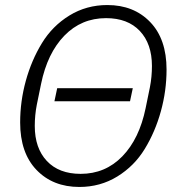

<svg xmlns="http://www.w3.org/2000/svg" viewBox="-20 -730 711 762"><path d="M295 12Q190 12 125 -55.5Q60 -123 60 -244Q60 -328 82.5 -409.5Q105 -491 146.5 -559Q188 -627 255.5 -668.5Q323 -710 406 -710Q511 -710 576 -642.5Q641 -575 641 -454Q641 -370 618.5 -288.5Q596 -207 554.5 -139Q513 -71 445.5 -29.5Q378 12 295 12ZM300 -40Q398 -40 465.5 -109.5Q533 -179 558 -301L575 -384Q583 -425 583 -468Q583 -556 535 -607Q487 -658 401 -658Q303 -658 235.5 -588.5Q168 -519 143 -397L126 -314Q118 -273 118 -230Q118 -142 166 -91Q214 -40 300 -40ZM496 -328H196L207 -380H507Z"/></svg>

Font: IBM Plex Sans Light
Style: Italic
Weight: 300
Italic angle: -11.31°
Designer: Mike Abbink, Paul van der Laan, Pieter van Rosmalen
Foundry: Bold Monday
Version: Version 3.0